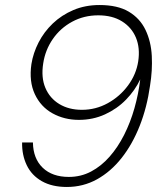

<svg xmlns="http://www.w3.org/2000/svg" viewBox="-20 -732 653 764"><path d="M246 12Q187 12 146.5 -11Q106 -34 86.5 -74.5Q67 -115 68 -165H111Q112 -101 150 -64.5Q188 -28 254 -28Q302 -28 342.5 -49.5Q383 -71 416 -108.5Q449 -146 474 -195.5Q499 -245 515 -301.5Q531 -358 538 -416Q517 -372 481.5 -335.5Q446 -299 398 -277Q350 -255 294 -255Q236 -255 189 -281Q142 -307 118.5 -357.5Q95 -408 105 -477Q112 -521 133.5 -563Q155 -605 190 -638.5Q225 -672 272 -692Q319 -712 376 -712Q448 -712 492.5 -685.5Q537 -659 559 -613Q581 -567 584 -509.5Q587 -452 577 -391Q565 -305 536 -231.5Q507 -158 464 -103.5Q421 -49 366 -18.5Q311 12 246 12ZM306 -295Q361 -295 409 -321.5Q457 -348 489.5 -392Q522 -436 530 -488Q538 -541 521 -582Q504 -623 465.5 -647Q427 -671 371 -671Q314 -671 267 -645.5Q220 -620 190 -576.5Q160 -533 152 -480Q143 -424 160.5 -382.5Q178 -341 216 -318Q254 -295 306 -295Z"/></svg>

Font: DM Sans 11pt ExtraLight
Style: Italic
Weight: 250
Italic angle: -10°
Version: Version 4.004;gftools[0.9.30]